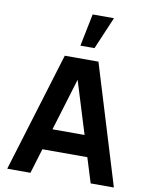

<svg xmlns="http://www.w3.org/2000/svg" viewBox="-104 -1065 891 1140"><g transform="rotate(10 341.5 -495.0)"><path d="M360.5 -990H489L406 -795H321ZM663 0H523L476.5 -150H205.5L160 0H20L240 -720H443ZM340 -592.5 244 -277H437.5Z"/></g></svg>

Font: Hauora ExtraBold
Style: Regular
Weight: 800
Designer: Wayne Shih
Foundry: WCYS
Version: Version 1.001